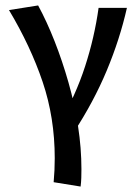

<svg xmlns="http://www.w3.org/2000/svg" viewBox="-20 -447 509 705"><path d="M276 238 177 222Q179 200 180 178Q181 156 181 134Q181 -15 136.5 -146.5Q92 -278 13 -410L120 -427Q152 -368 180.5 -295.5Q209 -223 231.5 -144Q254 -65 266.5 16Q279 97 279 174Q279 190 278.5 206Q278 222 276 238ZM342 -418H446Q420 -303 372 -188Q324 -73 250 40L197 9Q258 -97 292.5 -203.5Q327 -310 342 -418Z"/></svg>

Font: Ysabeau Infant SemiBold
Style: Regular
Weight: 600
Designer: Christian Thalmann (Catharsis Fonts)
Version: Version 2.002; featfreeze: ss01,ss02,lnum